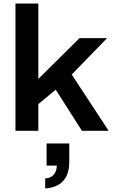

<svg xmlns="http://www.w3.org/2000/svg" viewBox="-20 -744 655 1092"><path d="M68 0V-724H198V-295L432 -527H589L388 -320L598 0H446L297 -234L198 -152V0ZM237 328V271Q270 269 286.5 248.5Q303 228 303 198H245V72H374V177Q374 227 357 259.5Q340 292 309.5 308.5Q279 325 237 328Z"/></svg>

Font: Archivo SemiExpanded SemiBold
Style: Regular
Weight: 600
Width: 6
Designer: Hector Gatti
Foundry: Omnibus-Type
Version: Version 2.001